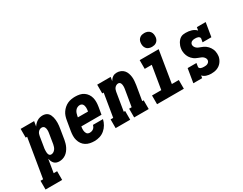

<svg xmlns="http://www.w3.org/2000/svg" viewBox="-146 -1368 2746 2172"><g transform="rotate(-30 1227.5 -282.5)"><path d="M-45 205V91H-11L73 -416H54V-530H230L219 -465Q229 -481 243 -495Q257 -509 273 -519Q289 -529 307.5 -533.5Q326 -538 344 -538Q362 -538 379.5 -532.5Q397 -527 410 -515Q423 -503 430.5 -487Q438 -471 442.5 -453.5Q447 -436 448.5 -417.5Q450 -399 450 -380.5Q450 -362 447.5 -343Q445 -324 442 -305L421 -175Q417 -154 411 -132.5Q405 -111 394.5 -90Q384 -69 369.5 -50.5Q355 -32 336 -18.5Q317 -5 295 1.5Q273 8 251 8Q232 8 214.5 2Q197 -4 185 -17Q173 -30 166 -46.5Q159 -63 155 -81L127 91H172V205ZM210 -106Q226 -106 240 -114.5Q254 -123 263.5 -136Q273 -149 278 -164Q283 -179 286 -194L307 -324Q309 -335 310 -345.5Q311 -356 310.5 -366.5Q310 -377 308 -387Q306 -397 301 -405.5Q296 -414 287 -419Q278 -424 267 -424Q254 -424 241.5 -418Q229 -412 220 -401Q211 -390 206.5 -377.5Q202 -365 200 -352L179 -222Q177 -213 176 -204.5Q175 -196 174.5 -187Q174 -178 174 -169.5Q174 -161 174.5 -152.5Q175 -144 177 -136Q179 -128 183 -121Q187 -114 194.5 -110Q202 -106 210 -106Z M710 8Q680 8 651.5 2Q623 -4 599 -19Q575 -34 559 -57Q543 -80 535 -107.5Q527 -135 527.5 -165Q528 -195 533 -225L555 -355Q559 -379 567 -403.5Q575 -428 590 -450Q605 -472 625.5 -490Q646 -508 670 -519Q694 -530 719.5 -534Q745 -538 769 -538Q799 -538 827.5 -532Q856 -526 879 -510.5Q902 -495 918 -472Q934 -449 941 -421.5Q948 -394 947.5 -364.5Q947 -335 942 -305L926 -211H662V-207Q660 -195 659 -183.5Q658 -172 659 -160.5Q660 -149 663 -138.5Q666 -128 672 -119Q678 -110 688.5 -105.5Q699 -101 710 -101Q723 -101 735.5 -104.5Q748 -108 758.5 -116Q769 -124 775.5 -135.5Q782 -147 785 -160H916Q908 -125 889.5 -93Q871 -61 842.5 -37Q814 -13 779.5 -2.5Q745 8 710 8ZM680 -319H813V-323Q815 -335 816 -346.5Q817 -358 816.5 -369Q816 -380 813 -391Q810 -402 804 -411Q798 -420 788 -424.5Q778 -429 767 -429Q750 -429 734 -421Q718 -413 707.5 -399Q697 -385 691.5 -369Q686 -353 683 -337Z M989 0V-114H1023L1073 -416H1054V-530H1230L1221 -480Q1229 -493 1238.5 -504Q1248 -515 1260.5 -523.5Q1273 -532 1287 -535Q1301 -538 1314 -538Q1340 -538 1363.5 -528Q1387 -518 1403 -500Q1419 -482 1427.5 -458Q1436 -434 1439 -409Q1442 -384 1440 -358Q1438 -332 1434 -305L1402 -114H1421V0H1231V-114H1264L1299 -324Q1301 -334 1302 -344.5Q1303 -355 1303 -365.5Q1303 -376 1301.5 -385.5Q1300 -395 1296 -404Q1292 -413 1284 -418.5Q1276 -424 1266 -424Q1253 -424 1240.5 -417.5Q1228 -411 1219.5 -400.5Q1211 -390 1206.5 -377Q1202 -364 1200 -352L1161 -114H1179V0Z M1530 0V-114H1651L1701 -416H1609V-530H1857L1789 -114H1880V0ZM1806 -590Q1785 -590 1765 -597.5Q1745 -605 1733 -621.5Q1721 -638 1717.5 -659Q1714 -680 1718 -702Q1720 -717 1728 -730.5Q1736 -744 1748.5 -753.5Q1761 -763 1776.5 -766.5Q1792 -770 1806 -770Q1828 -770 1847.5 -762.5Q1867 -755 1879.5 -738.5Q1892 -722 1895 -701Q1898 -680 1895 -658Q1892 -643 1884.5 -629.5Q1877 -616 1864 -606.5Q1851 -597 1836 -593.5Q1821 -590 1806 -590Z M2234 8Q2203 8 2173 -1.5Q2143 -11 2125 -33L2119 0H2004L2034 -181H2149L2142 -136Q2140 -126 2147 -118Q2154 -110 2163.5 -106.5Q2173 -103 2183.5 -102Q2194 -101 2205 -101Q2215 -101 2226 -102Q2237 -103 2247.5 -108Q2258 -113 2265.5 -121.5Q2273 -130 2275 -141Q2278 -157 2270.5 -171Q2263 -185 2251.5 -194.5Q2240 -204 2225.5 -209.5Q2211 -215 2197 -220.5Q2183 -226 2169 -232.5Q2155 -239 2143.5 -248Q2132 -257 2121.5 -268Q2111 -279 2103 -292Q2095 -305 2089.5 -319Q2084 -333 2081 -348.5Q2078 -364 2077.5 -379.5Q2077 -395 2080 -411Q2082 -427 2087.5 -443Q2093 -459 2101.5 -474Q2110 -489 2121.5 -502Q2133 -515 2148 -524Q2163 -533 2179.5 -535.5Q2196 -538 2212 -538Q2232 -538 2251 -535.5Q2270 -533 2287.5 -527.5Q2305 -522 2321 -512.5Q2337 -503 2349 -489L2356 -530H2471L2441 -349H2326L2334 -394Q2335 -404 2328 -412Q2321 -420 2311.5 -423.5Q2302 -427 2292 -428Q2282 -429 2271 -429Q2261 -429 2251 -427.5Q2241 -426 2232 -421.5Q2223 -417 2216.5 -408.5Q2210 -400 2208 -390Q2206 -374 2213 -360Q2220 -346 2231 -336.5Q2242 -327 2256 -321Q2270 -315 2284.5 -310Q2299 -305 2312.5 -298.5Q2326 -292 2338 -283Q2350 -274 2360.5 -263Q2371 -252 2379 -239.5Q2387 -227 2393 -213.5Q2399 -200 2402 -184.5Q2405 -169 2405.5 -153.5Q2406 -138 2404 -122Q2401 -103 2393 -85Q2385 -67 2373 -51Q2361 -35 2344.5 -23Q2328 -11 2309.5 -4Q2291 3 2272 5.5Q2253 8 2234 8Z"/></g></svg>

Font: Iosevka Slab Heavy Oblique
Style: Regular
Weight: 900
Italic angle: -9°
Monospace: yes
Designer: Belleve Invis
Foundry: Belleve Invis
Version: Version 11.1.1; ttfautohint (v1.8.3)